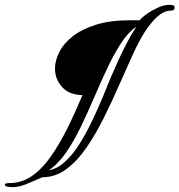

<svg xmlns="http://www.w3.org/2000/svg" viewBox="-135 -585 744 796"><path d="M-88 191Q-92 191 -103.5 189Q-115 187 -115 181Q-115 176 -107.5 175Q-100 174 -96 174Q-45 174 -2.5 144.5Q40 115 76 63.5Q112 12 144.5 -53.5Q177 -119 207 -191Q153 -191 123 -223.5Q93 -256 93 -301Q93 -334 111 -369.5Q129 -405 166.5 -434.5Q204 -464 263 -482.5Q322 -501 404 -501H444Q457 -516 478.5 -530.5Q500 -545 523.5 -555Q547 -565 567 -565Q573 -565 581 -563.5Q589 -562 589 -554Q589 -541 573 -541Q552 -541 532.5 -527.5Q513 -514 497 -495Q481 -476 470 -460Q444 -421 416.5 -361Q389 -301 359 -232.5Q329 -164 295.5 -96.5Q262 -29 223.5 27Q185 83 139.5 116.5Q94 150 40 150Q9 163 -11 172Q-31 181 -48.5 186Q-66 191 -88 191ZM67 121Q102 115 134 86Q166 57 193.5 13.5Q221 -30 245 -80Q269 -130 289.5 -179Q310 -228 326 -268Q339 -298 356 -335.5Q373 -373 392.5 -410Q412 -447 430 -474Q396 -451 366.5 -405.5Q337 -360 309.5 -301.5Q282 -243 255 -180Q228 -117 199.5 -58Q171 1 138.5 48Q106 95 67 121Z"/></svg>

Font: Bonheur Royale
Style: Regular
Weight: 400
Designer: Robert E. Leuschke
Foundry: Robert E. Leuschke
Version: Version 1.010; ttfautohint (v1.8.3)